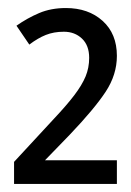

<svg xmlns="http://www.w3.org/2000/svg" viewBox="-20 -878 325 478"><path d="M15 -420V-475L114 -582Q146 -616 165 -641Q184 -666 193 -687.5Q202 -709 202 -734Q202 -765 184 -782Q166 -799 139 -799Q114 -799 94 -791Q74 -783 53 -767L21 -814Q48 -833 77.5 -845.5Q107 -858 144 -858Q200 -858 235.5 -826Q271 -794 271 -739Q271 -692 243 -649.5Q215 -607 154 -543L92 -479H271V-420Z"/></svg>

Font: Noto Sans Tamil UI Condensed
Style: Regular
Weight: 400
Width: 3
Designer: Jelle Bosma - Monotype Design Team
Foundry: Monotype Imaging Inc.
Version: Version 2.004